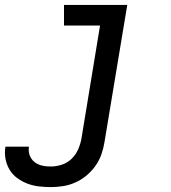

<svg xmlns="http://www.w3.org/2000/svg" viewBox="-76 -550 696 783"><path d="M131 213Q106 213 81.5 210Q57 207 35 198.5Q13 190 -6 176Q-25 162 -37 142Q-49 122 -53.5 98Q-58 74 -54 49Q-54 49 -54 48.5Q-54 48 -53 48H42Q42 48 42 48Q42 48 42 48Q40 60 42 72Q44 84 50 94Q56 104 65 111Q74 118 84.5 122Q95 126 107 127.5Q119 129 131 129Q154 129 176.5 121.5Q199 114 216 97.5Q233 81 242.5 59.5Q252 38 256 16L332 -446H185V-530H443L350 30Q346 55 337.5 79.5Q329 104 313.5 126Q298 148 277 165.5Q256 183 231.5 194Q207 205 181.5 209Q156 213 131 213Z"/></svg>

Font: Iosevka Curly MdExObl
Style: Regular
Weight: 500
Width: 7
Italic angle: -9°
Monospace: yes
Designer: Belleve Invis
Foundry: Belleve Invis
Version: Version 11.1.0; ttfautohint (v1.8.3)